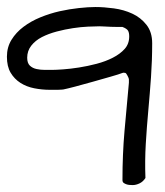

<svg xmlns="http://www.w3.org/2000/svg" viewBox="-21 -534 478 555"><path d="M333 -13.7Q333 -87.9 338.9 -155.3Q344.7 -222.7 351.6 -294.9V-304.7Q351.6 -307.6 347.7 -314.9Q343.8 -322.3 341.8 -323.2Q341.8 -323.2 339.8 -323.2H338.9L337.9 -324.2Q336.9 -324.2 335.9 -323.7Q335 -323.2 333 -323.2Q323.2 -319.3 299.3 -312.5Q275.4 -305.7 248 -297.9Q220.7 -290 196.3 -283.7Q171.9 -277.3 162.1 -275.4Q161.1 -275.4 156.7 -274.9Q152.3 -274.4 146 -274.4Q139.6 -274.4 133.3 -274.4Q127 -274.4 123 -274.4Q100.6 -274.4 78.1 -278.8Q55.7 -283.2 38.1 -294.4Q20.5 -305.7 9.8 -323.7Q-1 -341.8 -1 -370.1Q-1 -397.5 12.2 -418.9Q25.4 -440.4 46.9 -456.5Q68.4 -472.7 95.7 -483.9Q123 -495.1 151.4 -501.5Q179.7 -507.8 207 -510.7Q234.4 -513.7 254.9 -513.7Q279.3 -513.7 308.1 -509.8Q336.9 -505.9 361.3 -494.6Q385.7 -483.4 402.3 -462.4Q418.9 -441.4 418.9 -409.2Q418.9 -359.4 415.5 -311Q412.1 -262.7 407.7 -214.8Q403.3 -167 400.4 -118.2Q397.5 -69.3 399.4 -19.5Q392.6 -8.8 382.3 -3.9Q372.1 1 362.3 1Q357.4 1 352.5 0.5Q347.7 0 343.8 -1.5Q339.8 -2.9 336.4 -5.4Q333 -7.8 333 -13.7ZM57.6 -367.2Q57.6 -351.6 65.4 -344.2Q73.2 -336.9 84.5 -334.5Q95.7 -332 107.9 -332Q120.1 -332 129.9 -332Q140.6 -332 161.6 -333.5Q182.6 -335 207.5 -338.9Q232.4 -342.8 258.3 -349.6Q284.2 -356.4 305.2 -367.2Q326.2 -377.9 339.4 -392.6Q352.5 -407.2 352.5 -428.7Q352.5 -439.5 349.1 -445.3Q345.7 -451.2 333 -456.1Q329.1 -456.1 319.8 -456.1Q310.5 -456.1 299.8 -456.5Q289.1 -457 279.3 -457.5Q269.5 -458 266.6 -458Q253.9 -458 233.4 -457Q212.9 -456.1 189.9 -452.6Q167 -449.2 143.1 -442.9Q119.1 -436.5 100.1 -426.8Q81.1 -417 69.3 -401.9Q57.6 -386.7 57.6 -367.2Z"/></svg>

Font: Swanky and Moo Moo
Style: Regular
Weight: 400
Designer: Kimberly Geswein
Foundry: Kimberly Geswein
Version: Version 1.002 2001